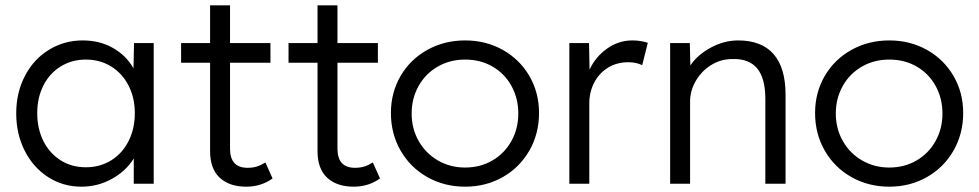

<svg xmlns="http://www.w3.org/2000/svg" viewBox="-20 -691 3683 722"><path d="M41 -265Q41 -343 74 -406Q107 -469 164.5 -504Q222 -539 291 -539Q355 -539 405 -510.5Q455 -482 482 -434L484 -529H558V0H483V-95Q454 -48 401 -18.5Q348 11 286 11Q217 11 161 -25Q105 -61 73 -124Q41 -187 41 -265ZM487 -266Q487 -323 463.5 -369Q440 -415 398 -441Q356 -467 303 -467Q250 -467 208 -441Q166 -415 143 -369Q120 -323 120 -266Q120 -207 143 -161Q166 -115 207.5 -88.5Q249 -62 303 -62Q356 -62 398 -88Q440 -114 463.5 -160.5Q487 -207 487 -266Z M770 -123V-455H661V-529H770V-671H845V-529H997V-455H845V-132Q845 -60 911 -60Q930 -60 945 -64.5Q960 -69 978 -80L1005 -20Q962 11 906 11Q843 11 806.5 -22.5Q770 -56 770 -123Z M1174 -123V-455H1065V-529H1174V-671H1249V-529H1401V-455H1249V-132Q1249 -60 1315 -60Q1334 -60 1349 -64.5Q1364 -69 1382 -80L1409 -20Q1366 11 1310 11Q1247 11 1210.5 -22.5Q1174 -56 1174 -123Z M1450 -266Q1450 -343 1486.5 -405.5Q1523 -468 1587 -503.5Q1651 -539 1729 -539Q1807 -539 1870.5 -503.5Q1934 -468 1970.5 -405.5Q2007 -343 2007 -266Q2007 -188 1970.5 -124.5Q1934 -61 1870.5 -25Q1807 11 1729 11Q1651 11 1587 -25Q1523 -61 1486.5 -124.5Q1450 -188 1450 -266ZM1929 -264Q1929 -321 1903.5 -367.5Q1878 -414 1832.5 -440.5Q1787 -467 1729 -467Q1672 -467 1626 -440.5Q1580 -414 1554 -367.5Q1528 -321 1528 -264Q1528 -207 1554.5 -160.5Q1581 -114 1627 -87.5Q1673 -61 1729 -61Q1786 -61 1831.5 -87.5Q1877 -114 1903 -160.5Q1929 -207 1929 -264Z M2121 -529H2195L2197 -429Q2219 -477 2262.5 -508Q2306 -539 2358 -539Q2389 -539 2416 -530L2395 -446Q2372 -457 2343 -457Q2299 -457 2265.5 -436Q2232 -415 2214 -379.5Q2196 -344 2196 -302V0H2121Z M2500 -529H2574L2576 -445Q2603 -485 2653 -512Q2703 -539 2756 -539Q2844 -539 2889 -487.5Q2934 -436 2934 -335V0H2858V-319Q2858 -397 2827 -434Q2796 -471 2734 -469Q2690 -469 2653.5 -446Q2617 -423 2596 -386Q2575 -349 2575 -310V0H2500Z M3045 -266Q3045 -343 3081.5 -405.5Q3118 -468 3182 -503.5Q3246 -539 3324 -539Q3402 -539 3465.5 -503.5Q3529 -468 3565.5 -405.5Q3602 -343 3602 -266Q3602 -188 3565.5 -124.5Q3529 -61 3465.5 -25Q3402 11 3324 11Q3246 11 3182 -25Q3118 -61 3081.5 -124.5Q3045 -188 3045 -266ZM3524 -264Q3524 -321 3498.5 -367.5Q3473 -414 3427.5 -440.5Q3382 -467 3324 -467Q3267 -467 3221 -440.5Q3175 -414 3149 -367.5Q3123 -321 3123 -264Q3123 -207 3149.5 -160.5Q3176 -114 3222 -87.5Q3268 -61 3324 -61Q3381 -61 3426.5 -87.5Q3472 -114 3498 -160.5Q3524 -207 3524 -264Z"/></svg>

Font: Lexend HM
Style: Regular
Weight: 400
Designer: Bonnie Shaver-Troup, Thomas Jockin, Octavio Pardo
Foundry: Lexend
Version: Version 1.091